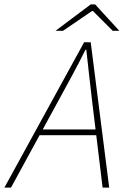

<svg xmlns="http://www.w3.org/2000/svg" viewBox="-62 -852 562 872"><path d="M-42 0 320 -660H350L434 0H404L356 -396Q350 -452 343 -509Q336 -566 330 -626H326Q296 -565 266 -510Q236 -455 204 -396L-12 0ZM104 -238 112 -264H392L386 -238ZM190 -712 350 -832H370L480 -712H450L360 -802H356L224 -712Z"/></svg>

Font: Source Sans 3 ExtraLight
Style: Italic
Weight: 250
Italic angle: -11°
Designer: Paul D. Hunt
Foundry: Adobe
Version: Version 3.046;hotconv 1.0.118;makeotfexe 2.5.65603